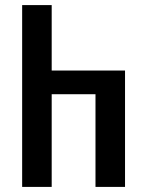

<svg xmlns="http://www.w3.org/2000/svg" viewBox="-20 -734 568 754"><path d="M67 0H183V-364H355V0H471V-457H183V-714H67Z"/></svg>

Font: Noto Sans Georgian ExtraCondensed SemiBold
Style: Regular
Weight: 600
Width: 2
Designer: Monotype Design Team, Akaki Razmadze
Foundry: Google LLC
Version: Version 2.005